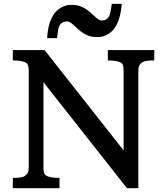

<svg xmlns="http://www.w3.org/2000/svg" viewBox="-20 -998 880 1018"><path d="M47.9 0ZM47.9 -54.7Q95.7 -54.7 109.9 -64Q124 -73.2 128.2 -83.7Q132.3 -94.2 132.3 -108.9V-623.5Q132.3 -655.3 120.6 -663.6Q101.1 -677.7 47.9 -677.7V-732.4H216.3L635.3 -200.7V-623.5Q635.3 -655.8 624 -663.6Q604.5 -677.7 551.8 -677.7V-732.4H797.9V-677.7Q750 -677.7 735.8 -668.5Q721.7 -659.2 717.5 -648.7Q713.4 -638.2 713.4 -623.5V0H653.3L210.4 -562V-108.9Q210.4 -77.1 222.2 -68.8Q241.7 -54.7 295.4 -54.7V0H47.9ZM547.9 -814Q523.9 -801.3 497.1 -801.3Q470.2 -801.3 452.6 -807.4Q435.1 -813.5 420.9 -822.8Q406.7 -832 395 -842.8Q383.3 -853.5 366.2 -868.9Q349.1 -884.3 336.4 -884.3Q296.4 -884.3 288.6 -841.3L282.2 -795.9H230Q236.3 -921.9 307.1 -959.5Q331.1 -972.2 358.2 -972.2Q385.3 -972.2 402.6 -966.1Q419.9 -960 434.3 -950.7Q448.7 -941.4 460.4 -930.7Q472.2 -919.9 489.5 -904.5Q506.8 -889.2 519.5 -889.2Q556.6 -889.2 565.4 -932.1L572.8 -977.5H625.5Q616.2 -850.1 547.9 -814Z"/></svg>

Font: Arbutus Slab
Style: Regular
Weight: 400
Designer: Karolina Lach
Foundry: Karolina Lach
Version: Version 1.001; ttfautohint (v0.92) -l 10 -r 16 -G 200 -x 7 -